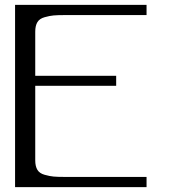

<svg xmlns="http://www.w3.org/2000/svg" viewBox="-20 -770 706 790"><path d="M583 -750V-708H250Q216.8 -708 200.7 -706.5Q184.6 -705.1 163.6 -699.2Q142.6 -693.4 133.8 -678.7Q125 -664.1 125 -639.6V-458H458V-417H125V-110.4Q125 -85.9 133.8 -71.3Q142.6 -56.6 163.6 -50.8Q184.6 -44.9 200.7 -43.5Q216.8 -42 250 -42H583V0H42V-750Z"/></svg>

Font: okolaks
Style: Regular
Weight: 500
Version: Version 000.6.0